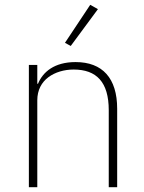

<svg xmlns="http://www.w3.org/2000/svg" viewBox="-20 -778 599 798"><path d="M100 0V-508H135V-430H138C158 -479 206 -520 294 -520C406 -520 467 -453 467 -326V0H432V-320C432 -437 381 -489 286 -489C247 -489 209 -478 181 -457C153 -436 135 -404 135 -361V0ZM274 -587 250 -600 355 -758 387 -740Z"/></svg>

Font: Plexus Sans ExtraLight
Style: Regular
Weight: 250
Version: Version 2.001;PS 002.001;hotconv 1.0.70;makeotf.lib2.5.58329